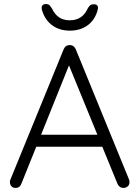

<svg xmlns="http://www.w3.org/2000/svg" viewBox="-20 -925 687 946"><path d="M328 -623 85 -19Q81 -9 74 -4Q67 1 58 1Q44 1 37 -6.5Q30 -14 29 -25Q28 -30 30 -37L294 -683Q299 -694 306.5 -698.5Q314 -703 324 -703Q334 -703 341.5 -697.5Q349 -692 353 -683L616 -40Q618 -34 618 -28Q618 -14 609 -6.5Q600 1 588 1Q578 1 570.5 -4.5Q563 -10 559 -19L310 -627ZM143 -202 168 -261H478L490 -202ZM324 -774Q273 -774 237 -800.5Q201 -827 187 -875Q183 -889 188 -897Q193 -905 206 -905Q218 -905 223.5 -899.5Q229 -894 236 -883Q249 -855 270.5 -840Q292 -825 324 -825Q386 -825 412 -883Q418 -894 424.5 -899Q431 -904 442 -904Q455 -904 460 -897Q465 -890 461 -875Q448 -827 412 -800.5Q376 -774 324 -774Z"/></svg>

Font: Quicksand Light
Style: Regular
Weight: 400
Version: Version 3.004